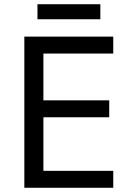

<svg xmlns="http://www.w3.org/2000/svg" viewBox="-20 -887 640 907"><path d="M95 0V-714H515V-634H185V-413H496V-333H185V-80H515V0ZM157 -796V-867H454V-796Z"/></svg>

Font: Noto Sans Mono
Style: Regular
Weight: 400
Designer: Monotype Design Team
Foundry: Monotype Imaging Inc.
Version: Version 2.014